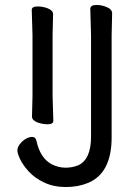

<svg xmlns="http://www.w3.org/2000/svg" viewBox="-20 -737 532 774"><path d="M195 -250Q195 -236 172 -236Q153 -236 132 -243Q109 -252 109 -267L111 -350V-596L108 -697Q108 -711 132 -711Q151 -711 171 -704Q194 -695 194 -680L192 -596V-350L195 -250ZM344 -701Q344 -717 369 -717Q389 -717 409 -709Q432 -700 432 -683L430 -594V-183Q430 -40 336 0Q295 17 245.5 17Q196 17 157.5 -1.5Q119 -20 95.5 -46Q72 -72 61 -95.5Q50 -119 50 -131Q50 -143 60 -156Q70 -169 83.5 -177Q97 -185 109 -185Q124 -185 127 -169Q142 -100 188 -75Q216 -61 244 -61Q272 -61 296 -71Q347 -95 347 -186V-595Z"/></svg>

Font: Moon Stars Kai
Style: Bold
Weight: 700
Designer: GuiWonder
Version: Version 1.101